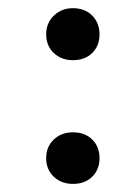

<svg xmlns="http://www.w3.org/2000/svg" viewBox="-20 -437 312 469"><path d="M158.2 -290Q129.9 -290 111.3 -307.6Q92.8 -325.2 92.8 -353Q92.8 -380.9 111.6 -398.9Q130.4 -417 158.2 -417Q187.5 -417 205.3 -398.9Q223.1 -380.9 223.1 -353Q223.1 -325.2 205.3 -307.6Q187.5 -290 158.2 -290ZM158.2 12.2Q129.9 12.2 111.3 -5.4Q92.8 -22.9 92.8 -50.8Q92.8 -78.6 111.3 -96.2Q129.9 -113.8 158.2 -113.8Q187.5 -113.8 205.3 -96.2Q223.1 -78.6 223.1 -50.8Q223.1 -22.9 205.3 -5.4Q187.5 12.2 158.2 12.2Z"/></svg>

Font: Junicode SmCond Medium
Style: Regular
Weight: 500
Width: 4
Designer: Peter S. Baker
Version: Version 2.206